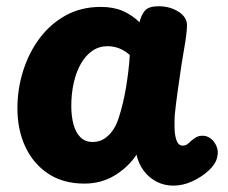

<svg xmlns="http://www.w3.org/2000/svg" viewBox="-20 -574 716 603"><path d="M34.7 -234Q34.7 -294.6 52.7 -351.6Q70.7 -408.7 104.4 -453.8Q138.2 -499 186.6 -525.7Q235 -552.3 296.6 -552.3Q335.9 -552.3 365.2 -539.7Q394.6 -527.1 418.1 -504.1Q423.1 -526.1 434.9 -540.3Q446.8 -554.4 477.6 -554.4Q513.9 -554.4 541.1 -536.9Q568.3 -519.3 567.3 -492.4Q566.3 -465.3 558 -418.7Q549.7 -372 543.7 -327Q541.7 -313 538.4 -291Q535.2 -269 532.7 -247.5Q530.2 -226 528.7 -211Q527.9 -195.9 528.2 -173.2Q528.4 -150.6 534.2 -133.6Q540 -116.7 554 -116.7Q561.9 -116.7 567.8 -120.8Q573.7 -124.9 580.1 -131.6Q589.8 -139.4 597.3 -143.6Q604.9 -147.7 617.2 -147.7Q630.6 -147.7 642.5 -138.3Q654.4 -128.9 660.7 -112.8Q667 -96.7 661.3 -77.2Q656.7 -58.2 635.1 -38.2Q613.4 -18.1 583.9 -4.6Q554.4 9 524.6 9Q495.8 9 471.8 -3.4Q447.9 -15.8 431.6 -37.5Q415.2 -59.2 408.7 -88.1Q382.6 -48.8 340.3 -23.1Q298.1 2.6 245 2.6Q178.7 2.6 131.8 -28.3Q84.9 -59.2 59.8 -112.6Q34.7 -166 34.7 -234ZM203.9 -241.1Q203.9 -209.2 210.7 -183.7Q217.6 -158.1 232.4 -143.1Q247.2 -128.1 271.3 -128.1Q290.8 -128.1 306.1 -137.5Q321.4 -146.9 333.3 -163.4Q345.2 -180 352.3 -202Q360 -225.4 365.9 -250.4Q371.9 -275.3 376.1 -301.2Q380.3 -327.1 383.3 -352.3Q386.3 -377.4 387.6 -401.1Q373.7 -414.1 355.9 -421.5Q338.1 -428.9 317.7 -428.9Q291 -428.9 269.9 -414.3Q248.8 -399.7 234.1 -374Q219.4 -348.3 211.7 -314.3Q203.9 -280.2 203.9 -241.1Z"/></svg>

Font: Playpen Sans Thai
Style: Regular
Weight: 400
Designer: Sirin Gunkloy, Laura Meseguer, Veronika Burian, José Scaglione
Foundry: TypeTogether
Version: Version 2.000